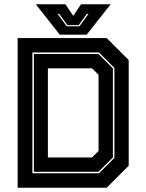

<svg xmlns="http://www.w3.org/2000/svg" viewBox="-20 -878 684 898"><path d="M62.5 0V-700H479L582 -597V-103L479 0ZM204 -141.5H410.5L441 -172V-528L410.5 -558.5H204ZM131.5 -67.5H443L515 -139.5V-560.5L443 -632.5H131.5ZM138.5 -74.5V-625.5H440.5L508 -558.5V-141.5L440.5 -74.5ZM259.5 -716 147.5 -858H286L322.5 -804L359 -858H497.5L385.5 -716ZM292 -755H351.5L394 -813H386L348 -760.5H295.5L257 -813H249.5Z"/></svg>

Font: Tourney ExtraBold
Style: Regular
Weight: 800
Designer: Tyler Finck
Foundry: Etcetera Type Co
Version: Version 1.015